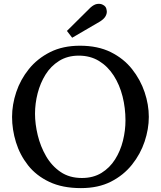

<svg xmlns="http://www.w3.org/2000/svg" viewBox="-20 -951 826 987"><path d="M396 16Q301 16 233.5 -16Q166 -48 124 -101.5Q82 -155 62 -220Q42 -285 42 -350Q42 -413 63.5 -477.5Q85 -542 128.5 -596Q172 -650 237.5 -683Q303 -716 391 -716Q483 -716 549.5 -683Q616 -650 659 -595.5Q702 -541 723.5 -477Q745 -413 745 -350Q745 -288 723.5 -223.5Q702 -159 658.5 -104.5Q615 -50 550 -17Q485 16 396 16ZM401 -36Q459 -36 501.5 -62Q544 -88 571.5 -131.5Q599 -175 612 -227.5Q625 -280 625 -332Q625 -396 610 -455.5Q595 -515 564.5 -562.5Q534 -610 489 -637.5Q444 -665 385 -665Q327 -665 284 -638Q241 -611 214 -567.5Q187 -524 173.5 -471.5Q160 -419 160 -366Q160 -314 174 -256Q188 -198 217 -148Q246 -98 291.5 -67Q337 -36 401 -36ZM351 -757 324 -792 445 -912Q463 -928 478.5 -930.5Q494 -933 505.5 -928Q517 -923 522 -916Q528 -907 529 -894Q530 -881 522.5 -867.5Q515 -854 495 -841Z"/></svg>

Font: Lora Medium
Style: Regular
Weight: 500
Designer: Olga Karpushina, Alexei Vanyashin (Cyrillic)
Foundry: Cyreal
Version: Version 3.004